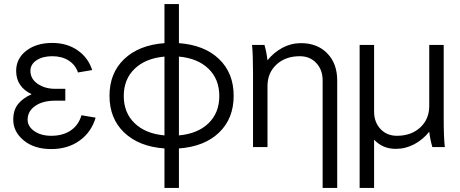

<svg xmlns="http://www.w3.org/2000/svg" viewBox="-20 -720 2252 940"><path d="M299.8 -227.1H250Q189 -227.1 152.1 -201.2Q115.2 -175.3 115.2 -133.8Q115.2 -101.1 147.9 -78.1Q180.7 -55.2 231 -55.2Q288.1 -55.2 326.4 -81.3Q364.7 -107.4 378.9 -155.8L448.2 -144Q427.7 -73.7 370.1 -32Q312.5 9.8 231 9.8Q147.5 9.8 96.2 -32.5Q44.9 -74.7 44.9 -133.8Q44.9 -181.2 68.4 -210.4Q91.8 -239.7 134.8 -258.8Q59.1 -294.9 59.1 -373Q59.1 -433.1 108.4 -471.4Q157.7 -509.8 235.8 -509.8Q308.1 -509.8 360.1 -473.6Q412.1 -437.5 431.2 -377L361.8 -365.2Q349.1 -402.8 315.9 -423.8Q282.7 -444.8 235.8 -444.8Q188.5 -444.8 158.7 -424.8Q128.9 -404.8 128.9 -373Q128.9 -334 164.3 -309.6Q199.7 -285.2 250 -285.2H299.8Z M785.2 200.2V6.8Q660.2 -2.4 588.1 -71Q516.1 -139.6 516.1 -251Q516.1 -362.3 588.1 -430.9Q660.2 -499.5 785.2 -508.8V-700.2H856V-508.8Q981 -499.5 1052.5 -430.9Q1124 -362.3 1124 -251Q1124 -139.6 1052.5 -71Q981 -2.4 856 6.8V200.2ZM785.2 -57.1V-442.9Q692.4 -434.6 639.2 -383.3Q585.9 -332 585.9 -250Q585.9 -168 639.2 -116.7Q692.4 -65.4 785.2 -57.1ZM856 -442.9V-57.1Q948.2 -65.4 1001 -116.7Q1053.7 -168 1053.7 -250Q1053.7 -332 1001 -383.3Q948.2 -434.6 856 -442.9Z M1213.9 -500H1274.9Q1285.2 -462.9 1289.6 -424.8Q1320.3 -463.4 1362.8 -486.1Q1405.3 -508.8 1453.6 -508.8Q1533.7 -508.8 1582.3 -458.7Q1630.9 -408.7 1630.9 -326.2V200.2H1559.6V-326.2Q1559.6 -378.4 1528.3 -411.6Q1497.1 -444.8 1447.8 -444.8Q1377.9 -444.8 1333.7 -404.1Q1289.6 -363.3 1289.6 -298.8V0H1218.8V-359.9Q1218.8 -455.1 1213.9 -500Z M1740.7 200.2V-500H1811.5V-173.8Q1811.5 -121.6 1842.8 -88.4Q1874 -55.2 1923.3 -55.2Q1993.2 -55.2 2037.4 -95.9Q2081.5 -136.7 2081.5 -201.2V-500H2152.3V-140.1Q2152.3 -49.8 2157.7 0H2096.7Q2085.4 -40 2081.5 -75.2Q2050.8 -36.6 2008.3 -13.9Q1965.8 8.8 1917.5 8.8Q1853.5 8.8 1811.5 -36.1V200.2Z"/></svg>

Font: LT Superior
Style: Regular
Weight: 400
Designer: Daniel Lyons
Foundry: LyonsType
Version: Version 1.000